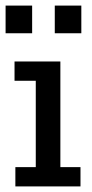

<svg xmlns="http://www.w3.org/2000/svg" viewBox="-22 -667 328 687"><path d="M33 -69H106V-378H30V-447H194V-69H266V0H33ZM174 -647H269V-548H174ZM-2 -647H93V-548H-2Z"/></svg>

Font: Zilla Slab Medium
Style: Regular
Weight: 500
Designer: Typotheque.com
Foundry: Typotheque type foundry
Version: Version 1.1; 2017